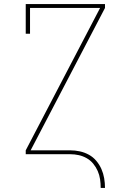

<svg xmlns="http://www.w3.org/2000/svg" viewBox="-20 -755 640 940"><path d="M473 165Q473 144 470 123Q467 102 458.5 82.5Q450 63 436.5 46.5Q423 30 404.5 19.5Q386 9 365.5 4.5Q345 0 324 0H106V-19L470 -716H127V-590H106V-735H494V-716L130 -19H324Q347 -19 370.5 -14Q394 -9 415 2.5Q436 14 451.5 32.5Q467 51 476.5 72.5Q486 94 490 117.5Q494 141 494 165Z"/></svg>

Font: Iosevka Slab Thin Extended
Style: Regular
Weight: 100
Width: 7
Monospace: yes
Designer: Belleve Invis
Foundry: Belleve Invis
Version: Version 11.1.1; ttfautohint (v1.8.3)